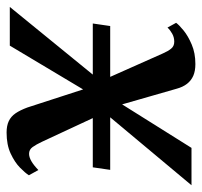

<svg xmlns="http://www.w3.org/2000/svg" viewBox="-57 -554 598 568"><g transform="rotate(90 242.0 -270.0)"><path d="M350 9.5Q330 9.5 316.2 3Q302.5 -3.5 293.2 -17Q284 -30.5 276 -52L209.5 -257L243.5 -252L93 0H-21.5L223.5 -300.5L213 -235L116 -453Q109.5 -468 102 -477.2Q94.5 -486.5 81.5 -486.5Q68.5 -486.5 57.8 -480.5Q47 -474.5 39.5 -466.5L25.5 -492Q31.5 -500.5 48 -514Q64.5 -527.5 89.8 -538.2Q115 -549 147.5 -549Q168 -549 182.2 -542.8Q196.5 -536.5 206 -524.2Q215.5 -512 220.5 -493.5L277.5 -295L245 -297.5L395.5 -537.5H506L264.5 -248.5L275.5 -314L377.5 -95Q385.5 -78 393 -67.5Q400.5 -57 413 -57Q423 -57 434.8 -63.8Q446.5 -70.5 461 -84.5L476.5 -56.5Q470 -46 454 -30.2Q438 -14.5 412.2 -2.5Q386.5 9.5 350 9.5ZM27.5 -245.5 35 -297H460.5L453 -245.5Z"/></g></svg>

Font: Merriweather 60pt Medium
Style: Italic
Weight: 500
Italic angle: -7.8°
Version: Version 2.101